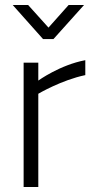

<svg xmlns="http://www.w3.org/2000/svg" viewBox="-20 -752 379 772"><path d="M195 -595 318 -732H256L175 -641L93 -732H31L153 -595ZM134 0V-375C134 -375 227 -430 323 -450V-510C221 -491 134 -428 134 -428V-500H75V0Z"/></svg>

Font: RazerF5 Light
Style: Regular
Weight: 300
Foundry: Razer Inc.
Version: Version 2